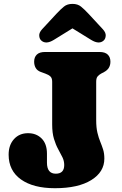

<svg xmlns="http://www.w3.org/2000/svg" viewBox="-20 -974 642 1012"><path d="M530 -138Q530 -67.5 461 -24.8Q392 18 269.5 18Q155.5 18 90.5 -28.2Q25.5 -74.5 25.5 -159Q25.5 -209.5 53.8 -240.8Q82 -272 128 -272Q171.5 -272 199.5 -244Q227.5 -216 227.5 -164V-117Q227.5 -58.5 274 -58.5Q318.5 -58.5 318.5 -104Q318.5 -126 309 -145.2Q299.5 -164.5 286.8 -187.5Q274 -210.5 264.5 -241.8Q255 -273 255 -318V-543Q255 -562.5 245.5 -571.2Q236 -580 219 -586L195.5 -594.5Q176.5 -601.5 168.2 -615.8Q160 -630 160 -649Q160 -672.5 174 -686.2Q188 -700 217.5 -700H504.5Q534 -700 548 -686.2Q562 -672.5 562 -649Q562 -612 529 -594.5L513 -586Q502 -580 494.5 -571.2Q487 -562.5 487 -543V-341Q487 -301.5 493.5 -274.5Q500 -247.5 508.5 -227Q517 -206.5 523.5 -186Q530 -165.5 530 -138ZM526.5 -760.5Q502 -738 460 -764L362 -824.5L264 -764Q222 -738 197.5 -760.5Q188 -769 186.8 -785.5Q185.5 -802 202 -820L278 -902Q299.5 -925 317 -939.2Q334.5 -953.5 362 -953.5Q389.5 -953.5 407 -939.2Q424.5 -925 446 -902L522 -820Q538.5 -802 537.2 -785.5Q536 -769 526.5 -760.5Z"/></svg>

Font: Fraunces 9pt S100 Black
Style: Regular
Weight: 900
Version: Version 1.000; ttfautohint (v1.8.3)